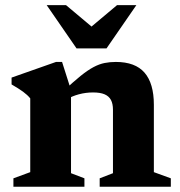

<svg xmlns="http://www.w3.org/2000/svg" viewBox="-20 -710 684 730"><path d="M250 -367.5V-51.5L301 -32V0H31V-32L95 -55.5V-336Q84.5 -349 67.8 -361.2Q51 -373.5 24 -389V-415L193 -474.5H216ZM359 -32 409.5 -51.5V-293Q409.5 -315.5 401.8 -330Q394 -344.5 377.5 -351.5Q361 -358.5 334 -358.5Q306 -358.5 280 -351.5Q254 -344.5 235.5 -333L218.5 -361Q258 -398.5 286 -421Q314 -443.5 335.8 -455Q357.5 -466.5 377.8 -470.5Q398 -474.5 420.5 -474.5Q494 -474.5 529.5 -433.8Q565 -393 565 -311.5V-55.5L629.5 -32V0H359ZM349.5 -591H306.5L425 -690.5H498.5L385 -526H271L157.5 -690.5H231Z"/></svg>

Font: Newsreader
Style: Bold
Weight: 700
Designer: Hugues Gentile
Foundry: Production Type
Version: Version 1.003